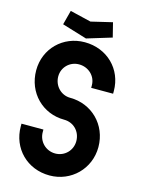

<svg xmlns="http://www.w3.org/2000/svg" viewBox="-130 -940 760 1032"><g transform="rotate(15 249.5 -424.0)"><path d="M250 18C370 18 465 -76 465 -197C465 -321 370 -414 250 -414C199 -414 158 -456 158 -509C158 -560 199 -600 250 -600C303 -600 345 -560 345 -509V-495H467V-510C467 -631 374 -723 249 -723C129 -723 35 -631 35 -510C35 -385 129 -292 249 -292C301 -292 342 -252 342 -197C342 -145 301 -104 249 -104C197 -104 155 -145 155 -198V-212H33V-197C33 -75 125 18 250 18ZM249 -744 387 -786 367 -866 249 -838 132 -866 111 -786Z"/></g></svg>

Font: Lineal
Style: Bold
Weight: 700
Designer: Created by Frank Adebiaye with contributions from Anton Moglia & Ariel Martín Pérez
Created by Frank ADEBIAYE with FontF
Foundry: Velvetyne Type Foundry
Version: Version 2.000;Glyphs 3.2 (3227)